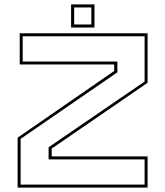

<svg xmlns="http://www.w3.org/2000/svg" viewBox="-20 -851 750 871"><path d="M60 0V-226.5L498 -529V-558.5H69.5V-700H649.5V-475.5L214.5 -177V-141.5H649.5V0ZM73.5 -13.5H636V-128H200.5V-183L636 -481V-686.5H83V-572H512.5V-523L73.5 -221ZM302.5 -726V-831H408.5V-726ZM316.5 -740H394.5V-817H316.5Z"/></svg>

Font: Tourney Expanded Thin
Style: Regular
Weight: 100
Width: 7
Designer: Tyler Finck
Foundry: Etcetera Type Co
Version: Version 1.010; ttfautohint (v1.8.3)